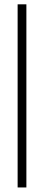

<svg xmlns="http://www.w3.org/2000/svg" viewBox="-20 -724 218 866"><path d="M99 121.5H59.5V-704.5H99Z"/></svg>

Font: League Spartan Thin ExtraLight
Style: Regular
Weight: 250
Version: Version 2.002